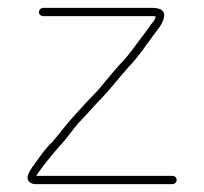

<svg xmlns="http://www.w3.org/2000/svg" viewBox="-20 -493 518 488"><path d="M90 -452H366C369 -452 373 -452 376 -451C374 -442 369 -437 363 -430C354 -417 347 -407 336 -393C323 -376 308 -354 292 -337C266 -311 242 -276 216 -250C199 -233 181 -212 166 -196C147 -175 131 -153 113 -132C96 -117 83 -97 70 -79C62 -68 53 -57 50 -44C49 -32 59 -25 70 -25H418C424 -25 429 -30 429 -36C429 -42 424 -46 418 -46H72C73 -47 74 -49 75 -51C97 -82 120 -109 145 -137C157 -151 168 -168 181 -182C196 -197 215 -219 230 -235C257 -262 282 -295 307 -323C330 -346 352 -379 371 -405C381 -419 393 -430 397 -450C400 -469 383 -473 366 -473H90C84 -473 79 -468 79 -462C79 -456 84 -452 90 -452Z"/></svg>

Font: Electronic
Style: Thn
Weight: 100
Version: Version 1.011